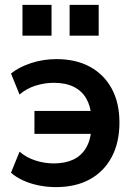

<svg xmlns="http://www.w3.org/2000/svg" viewBox="-20 -756 558 786"><path d="M209 10Q173 10 138.5 3Q104 -4 74.5 -17.5Q45 -31 25 -49L60 -135Q88 -111 125 -99Q162 -87 200 -87Q246 -87 279.5 -102.5Q313 -118 332.5 -151Q352 -184 354 -233L364 -208H121V-302H364L354 -279Q351 -322 333 -353Q315 -384 282 -400.5Q249 -417 200 -417Q163 -417 126 -405.5Q89 -394 60 -369L25 -455Q57 -481 106.5 -497.5Q156 -514 211 -514Q291 -514 348.5 -482.5Q406 -451 437.5 -393Q469 -335 469 -254Q469 -173 437.5 -113.5Q406 -54 348 -22Q290 10 209 10ZM265 -610V-736H384V-610ZM72 -610V-736H191V-610Z"/></svg>

Font: Nunitoga
Style: Bold
Weight: 700
Designer: Vernon Adams
Foundry: Vernon Adams
Version: Version 1.0